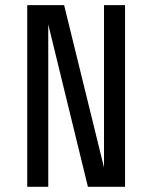

<svg xmlns="http://www.w3.org/2000/svg" viewBox="-20 -720 587 740"><path d="M461.9 -700.2V0H318.8L166 -626V0H85V-700.2H227.1L380.9 -74.2V-700.2Z"/></svg>

Font: Moulpali
Style: Regular
Weight: 400
Designer: Danh Hong
Version: Version 8.002; ttfautohint (v1.8.3)